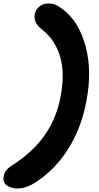

<svg xmlns="http://www.w3.org/2000/svg" viewBox="-80 -832 573 1111"><path d="M19 258.8Q4.4 258.8 -10.3 254.6Q-24.9 250.5 -37.6 242.7Q-50.3 234.9 -56.4 221.2Q-62.5 207.5 -59.1 189.9Q-56.2 170.9 -45.7 156.2Q-35.2 141.6 -13.2 127Q106 51.3 175 -44.7Q244.1 -140.6 269 -264.2Q297.4 -404.8 268.1 -503.7Q238.8 -602.5 163.1 -661.1Q111.8 -700.7 121.1 -749Q126 -776.4 147.9 -794.2Q169.9 -812 198.2 -812Q222.7 -812 239.7 -805.2Q256.8 -798.3 279.8 -780.8Q376 -710 415.3 -564.2Q454.6 -418.5 418 -236.8Q388.2 -84.5 311.5 34.7Q234.9 153.8 121.1 226.1Q68.8 258.8 19 258.8Z"/></svg>

Font: Shantell Sans Irregular
Style: Bold Italic
Weight: 700
Italic angle: -11.31°
Designer: Stephen Nixon, Anya Danilova, Shantell Martin
Foundry: Arrow Type
Version: Version 1.006;[9816181b4]